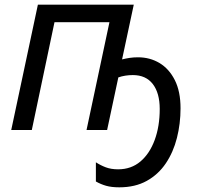

<svg xmlns="http://www.w3.org/2000/svg" viewBox="-20 -556 862 821"><path d="M490 245Q457 245 434 238.5Q411 232 390 220V138Q410 151 432.5 159.5Q455 168 485 168Q541 168 580.5 134.5Q620 101 641.5 42.5Q663 -16 663 -90Q663 -158 633.5 -196.5Q604 -235 548 -235Q532 -235 516 -232.5Q500 -230 486 -225L438 0H350L448 -461H213L116 0H28L142 -536H552L502 -302Q518 -306 534.5 -308.5Q551 -311 570 -311Q621 -311 662 -286.5Q703 -262 727.5 -213.5Q752 -165 752 -93Q752 -27 736.5 34Q721 95 689 142.5Q657 190 607.5 217.5Q558 245 490 245Z"/></svg>

Font: Noto Sans IKEA
Style: Italic
Weight: 400
Italic angle: -12°
Designer: Monotype Design Team
Foundry: Monotype Imaging Inc.
Version: Version 2.001